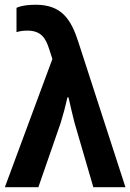

<svg xmlns="http://www.w3.org/2000/svg" viewBox="-28 -777 540 797"><path d="M-7.8 0H131.3L223.6 -266.1C234.4 -300.8 244.1 -337.4 252 -373H256.3C264.2 -338.4 272.5 -301.8 281.2 -268.1L359.4 0H492.7L297.9 -600.6C267.6 -696.3 228 -757.3 120.6 -757.3C95.7 -757.3 63 -754.9 40.5 -744.6V-643.6C54.2 -647.9 69.3 -649.9 85.4 -649.9C144 -649.9 162.1 -617.2 176.3 -572.8L189.5 -532.2Z"/></svg>

Font: Winston
Style: Bold
Weight: 700
Designer: Vernon Adams, Kim Jin-seong, David Berlow, Cristiano Sobral
Foundry: The Winston Project Authors
Version: Version 3.004